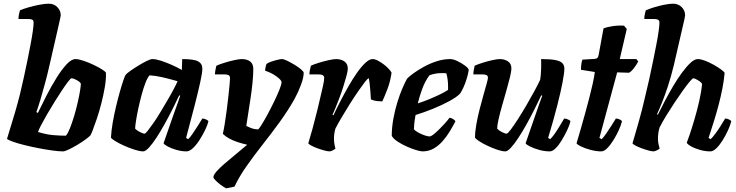

<svg xmlns="http://www.w3.org/2000/svg" viewBox="-20 -820 3989 1040"><path d="M321 0Q298 0 262.5 -5Q227 -10 188 -17.5Q149 -25 113 -34Q77 -43 51 -52Q25 -61 18 -68Q22 -82 33.5 -119Q45 -156 60 -206.5Q75 -257 88 -309Q99 -354 109.5 -402.5Q120 -451 129.5 -497.5Q139 -544 146.5 -584Q154 -624 158 -653.5Q162 -683 162 -697Q162 -710 154.5 -713.5Q147 -717 134 -717H80Q80 -730 83 -743.5Q86 -757 88 -764Q103 -771 132 -779.5Q161 -788 192 -794Q223 -800 244 -800Q273 -800 291 -781Q309 -762 309 -737Q309 -733 305 -715.5Q301 -698 295 -671L248 -466Q237 -417 224 -369Q211 -321 199 -280.5Q187 -240 177 -213L185 -208Q206 -252 232 -302.5Q258 -353 286 -398Q314 -443 340.5 -471.5Q367 -500 389 -500Q405 -500 432 -491Q459 -482 486.5 -469Q514 -456 533.5 -443.5Q553 -431 554 -425Q555 -390 547.5 -346.5Q540 -303 528.5 -258.5Q517 -214 504.5 -177Q492 -140 482.5 -115.5Q473 -91 470 -87Q464 -80 444.5 -65.5Q425 -51 400 -36Q375 -21 353 -10.5Q331 0 321 0ZM337 -85Q347 -96 358.5 -124.5Q370 -153 381 -189.5Q392 -226 400.5 -263Q409 -300 413.5 -328Q418 -356 418 -367Q413 -376 403 -382Q393 -388 383.5 -392Q374 -396 367 -396Q363 -396 349 -378Q335 -360 315.5 -330.5Q296 -301 274.5 -266.5Q253 -232 234 -199Q215 -166 202 -141Q189 -116 186 -105Q233 -91 269 -88Q305 -85 337 -85Z M755 0Q738 0 709.5 -9Q681 -18 652 -31Q623 -44 603 -56.5Q583 -69 581 -75Q583 -112 590.5 -155.5Q598 -199 608.5 -243Q619 -287 629.5 -324Q640 -361 648.5 -385.5Q657 -410 660 -414Q665 -421 684.5 -435Q704 -449 728.5 -464Q753 -479 774 -489.5Q795 -500 805 -500Q824 -500 850.5 -491.5Q877 -483 907 -470Q937 -457 965 -441L967 -500Q1031 -500 1053.5 -487.5Q1076 -475 1076 -448Q1076 -427 1065 -376.5Q1054 -326 1034.5 -249.5Q1015 -173 988 -73L999 -66Q1010 -76 1023.5 -96Q1037 -116 1051.5 -138.5Q1066 -161 1076 -178Q1085 -178 1096 -173Q1107 -168 1109 -163Q1104 -142 1090.5 -114.5Q1077 -87 1060 -60.5Q1043 -34 1024.5 -17Q1006 0 990 0Q964 0 936 -8Q908 -16 888.5 -26.5Q869 -37 866 -44L916 -188Q923 -207 928.5 -223Q934 -239 941 -257.5Q948 -276 956 -301L951 -304Q935 -270 914.5 -229Q894 -188 871.5 -147.5Q849 -107 827 -73.5Q805 -40 786.5 -20Q768 0 755 0ZM763 -96Q768 -96 780.5 -112Q793 -128 811 -153.5Q829 -179 848 -211Q867 -243 886 -275Q905 -307 919.5 -334.5Q934 -362 942 -380Q890 -395 855.5 -402.5Q821 -410 790 -412Q779 -400 768 -371.5Q757 -343 747 -306Q737 -269 729 -231.5Q721 -194 716.5 -164.5Q712 -135 712 -123Q722 -113 738.5 -104.5Q755 -96 763 -96Z M1205 200Q1189 192 1173 179.5Q1157 167 1146.5 156Q1136 145 1136 140Q1136 128 1152.5 109Q1169 90 1196.5 66.5Q1224 43 1255.5 17Q1287 -9 1319 -36Q1293 -42 1268 -50Q1243 -58 1222 -69.5Q1201 -81 1187 -95Q1192 -116 1197.5 -150Q1203 -184 1208 -222.5Q1213 -261 1217 -297.5Q1221 -334 1223.5 -360.5Q1226 -387 1226 -396Q1226 -409 1218 -413Q1210 -417 1196 -417H1144Q1144 -422 1145.5 -432Q1147 -442 1149 -451.5Q1151 -461 1152 -464Q1167 -471 1194 -479.5Q1221 -488 1248 -494Q1275 -500 1289 -500Q1318 -500 1335 -487Q1352 -474 1352 -446Q1352 -416 1348 -374Q1344 -332 1337 -287Q1330 -242 1324 -202.5Q1318 -163 1314 -138Q1324 -133 1336 -128Q1348 -123 1359 -121Q1370 -119 1377 -119Q1381 -119 1395 -141Q1409 -163 1427.5 -197Q1446 -231 1464 -268Q1482 -305 1493.5 -334Q1505 -363 1505 -375Q1505 -381 1497.5 -389Q1490 -397 1477 -406.5Q1464 -416 1448 -424Q1432 -432 1416 -437Q1416 -445 1419 -458Q1422 -471 1424 -474Q1432 -480 1449 -486Q1466 -492 1483 -496Q1500 -500 1507 -500Q1517 -500 1535.5 -491Q1554 -482 1575 -469.5Q1596 -457 1610.5 -444.5Q1625 -432 1625 -426Q1625 -400 1610.5 -361Q1596 -322 1576 -285Q1540 -221 1495 -159Q1450 -97 1403.5 -38Q1357 21 1316.5 78.5Q1276 136 1250 191Z M1766 0Q1755 0 1736.5 -5Q1718 -10 1699 -17Q1680 -24 1666 -31.5Q1652 -39 1650 -44Q1660 -76 1673 -123.5Q1686 -171 1699 -224Q1712 -277 1722 -322Q1726 -340 1729.5 -354.5Q1733 -369 1734.5 -380.5Q1736 -392 1736 -397Q1736 -408 1728.5 -412.5Q1721 -417 1705 -417H1656Q1656 -429 1659 -442.5Q1662 -456 1664 -464Q1678 -471 1705.5 -479.5Q1733 -488 1760 -494Q1787 -500 1800 -500Q1828 -500 1846 -487Q1864 -474 1864 -448Q1864 -436 1857 -410Q1850 -384 1840 -352Q1830 -320 1818 -288.5Q1806 -257 1796 -232.5Q1786 -208 1781 -199L1786 -195Q1802 -230 1823 -270.5Q1844 -311 1867 -351.5Q1890 -392 1913.5 -425.5Q1937 -459 1959 -479.5Q1981 -500 1998 -500Q2011 -500 2028 -491Q2045 -482 2061 -469.5Q2077 -457 2088 -444.5Q2099 -432 2101 -426Q2094 -378 2079 -338.5Q2064 -299 2051 -271Q2026 -271 2010.5 -274.5Q1995 -278 1989 -282Q1988 -305 1986 -328Q1984 -351 1982 -369.5Q1980 -388 1978 -396Q1972 -396 1957 -376.5Q1942 -357 1920.5 -326Q1899 -295 1876 -258.5Q1853 -222 1832 -186.5Q1811 -151 1797 -124Q1793 -111 1791 -97Q1789 -83 1789 -69Q1789 -56 1791 -42.5Q1793 -29 1797 -15Q1791 -10 1782.5 -5.5Q1774 -1 1766 0Z M2269 0Q2258 0 2234.5 -7Q2211 -14 2184 -26Q2157 -38 2134 -53Q2111 -68 2102 -84Q2102 -128 2110.5 -175.5Q2119 -223 2132.5 -266.5Q2146 -310 2160.5 -343.5Q2175 -377 2185 -394Q2195 -405 2219 -422.5Q2243 -440 2275.5 -458Q2308 -476 2345 -488Q2382 -500 2419 -500Q2435 -500 2458 -489Q2481 -478 2499.5 -464Q2518 -450 2519 -441Q2516 -421 2508.5 -395.5Q2501 -370 2491 -348Q2481 -326 2472 -313Q2454 -294 2413.5 -272Q2373 -250 2324.5 -230.5Q2276 -211 2231 -197Q2225 -164 2224 -150.5Q2223 -137 2222 -120Q2228 -112 2244 -103Q2260 -94 2278 -87.5Q2296 -81 2307 -81Q2314 -81 2326.5 -90.5Q2339 -100 2355 -115.5Q2371 -131 2386.5 -148Q2402 -165 2415 -182Q2424 -182 2434.5 -175Q2445 -168 2447 -163Q2434 -138 2417 -109.5Q2400 -81 2378 -56Q2356 -31 2329 -15.5Q2302 0 2269 0ZM2243 -260Q2277 -271 2307 -283.5Q2337 -296 2363 -308.5Q2389 -321 2407 -333Q2407 -338 2407 -343.5Q2407 -349 2407 -354Q2407 -372 2404.5 -390Q2402 -408 2398 -422Q2391 -424 2385 -424Q2379 -424 2372 -424Q2355 -424 2338 -421Q2321 -418 2306 -412Q2283 -381 2268 -341Q2253 -301 2243 -260Z M2717 0Q2700 0 2673.5 -9Q2647 -18 2619.5 -31Q2592 -44 2573.5 -56.5Q2555 -69 2553 -75Q2553 -106 2560 -145.5Q2567 -185 2577.5 -226.5Q2588 -268 2598.5 -304.5Q2609 -341 2616 -366.5Q2623 -392 2623 -398Q2623 -410 2615 -413.5Q2607 -417 2593 -417H2544Q2544 -430 2547 -443.5Q2550 -457 2551 -464Q2566 -471 2592.5 -479.5Q2619 -488 2646 -494Q2673 -500 2687 -500Q2713 -500 2731.5 -487.5Q2750 -475 2750 -450Q2750 -433 2742 -400.5Q2734 -368 2722.5 -328Q2711 -288 2699.5 -247.5Q2688 -207 2680.5 -174Q2673 -141 2673 -123Q2682 -113 2699 -104.5Q2716 -96 2724 -96Q2730 -96 2747 -118.5Q2764 -141 2787 -177Q2810 -213 2833.5 -253.5Q2857 -294 2876.5 -330Q2896 -366 2906 -388Q2910 -413 2911 -444.5Q2912 -476 2911 -500Q2962 -500 2989 -494.5Q3016 -489 3026.5 -477.5Q3037 -466 3037 -448Q3037 -427 3027.5 -376Q3018 -325 2998.5 -248.5Q2979 -172 2949 -73L2960 -66Q2971 -76 2985 -96Q2999 -116 3012.5 -139Q3026 -162 3036 -178Q3045 -178 3056.5 -173Q3068 -168 3070 -163Q3065 -142 3052 -114.5Q3039 -87 3023 -60.5Q3007 -34 2990 -17Q2973 0 2958 0Q2930 0 2901 -8Q2872 -16 2851 -26.5Q2830 -37 2827 -44L2877 -188Q2889 -223 2900 -254Q2911 -285 2917 -301L2912 -304Q2896 -270 2875.5 -229Q2855 -188 2832.5 -147.5Q2810 -107 2788 -73.5Q2766 -40 2747.5 -20Q2729 0 2717 0Z M3237 0Q3210 0 3179.5 -8Q3149 -16 3127.5 -26.5Q3106 -37 3103 -44Q3115 -84 3127 -126Q3139 -168 3150.5 -209.5Q3162 -251 3172 -290Q3182 -329 3190 -364.5Q3198 -400 3202 -430L3127 -442Q3127 -461 3129.5 -476Q3132 -491 3135 -497L3201 -501Q3212 -502 3216.5 -507Q3221 -512 3223 -524L3249 -666Q3265 -673 3296.5 -678Q3328 -683 3360 -681L3375 -663L3337 -500H3427L3437 -487Q3428 -469 3413.5 -450.5Q3399 -432 3387 -426L3323 -428L3227 -73L3239 -66Q3249 -76 3263.5 -96.5Q3278 -117 3292 -139.5Q3306 -162 3316 -178Q3326 -178 3336.5 -173Q3347 -168 3349 -163Q3344 -142 3331.5 -114.5Q3319 -87 3302.5 -60.5Q3286 -34 3269 -17Q3252 0 3237 0Z M3521 0Q3510 0 3492 -5Q3474 -10 3455 -17Q3436 -24 3422 -31.5Q3408 -39 3406 -44Q3411 -61 3419.5 -90Q3428 -119 3438 -154Q3448 -189 3457 -224Q3466 -259 3472 -286Q3485 -338 3496.5 -390.5Q3508 -443 3518 -492Q3528 -541 3536 -582.5Q3544 -624 3548 -654Q3552 -684 3552 -697Q3552 -709 3544.5 -713Q3537 -717 3524 -717H3470Q3470 -731 3473 -744Q3476 -757 3478 -764Q3493 -771 3520 -779.5Q3547 -788 3576.5 -794Q3606 -800 3626 -800Q3654 -800 3672.5 -781.5Q3691 -763 3691 -737Q3691 -733 3687.5 -716.5Q3684 -700 3677 -671L3630 -467Q3615 -405 3597.5 -352Q3580 -299 3564.5 -261Q3549 -223 3539 -202L3543 -198Q3560 -233 3581.5 -273.5Q3603 -314 3626.5 -354Q3650 -394 3674.5 -427Q3699 -460 3720.5 -480Q3742 -500 3760 -500Q3776 -500 3799.5 -491Q3823 -482 3846 -469Q3869 -456 3886 -443.5Q3903 -431 3905 -425Q3902 -388 3893.5 -343.5Q3885 -299 3873 -253.5Q3861 -208 3849 -169.5Q3837 -131 3828.5 -105Q3820 -79 3818 -73L3829 -66Q3840 -76 3854.5 -95.5Q3869 -115 3883.5 -138Q3898 -161 3908 -178Q3918 -178 3928.5 -173Q3939 -168 3941 -163Q3936 -142 3923.5 -114.5Q3911 -87 3894.5 -60.5Q3878 -34 3860.5 -17Q3843 0 3828 0Q3800 0 3771.5 -8Q3743 -16 3723 -27.5Q3703 -39 3700 -47Q3705 -59 3716.5 -93Q3728 -127 3742 -174.5Q3756 -222 3767.5 -272.5Q3779 -323 3783 -366Q3777 -375 3767 -381.5Q3757 -388 3748.5 -392Q3740 -396 3736 -396Q3731 -396 3715.5 -377.5Q3700 -359 3678.5 -329Q3657 -299 3633.5 -263.5Q3610 -228 3588.5 -193Q3567 -158 3553 -130Q3548 -115 3546 -99.5Q3544 -84 3544 -67Q3544 -55 3546.5 -42Q3549 -29 3553 -15Q3547 -10 3537.5 -5.5Q3528 -1 3521 0Z"/></svg>

Font: Texturina Medium 12pt ExtraBold
Style: Italic
Weight: 800
Italic angle: -11°
Version: Version 1.002